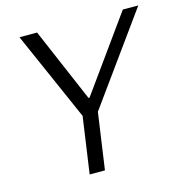

<svg xmlns="http://www.w3.org/2000/svg" viewBox="-103 -780 831 874"><g transform="rotate(-15 313.0 -343.0)"><path d="M213 0 251 -266 66 -686H149L298 -338H303L553 -686H626L323 -266L285 0Z"/></g></svg>

Font: Chivo ExtraLight
Style: Italic
Weight: 250
Italic angle: -8.05°
Designer: Hector Gatti
Foundry: Omnibus-Type
Version: Version 2.002